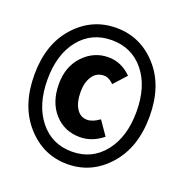

<svg xmlns="http://www.w3.org/2000/svg" viewBox="-121 -763 842 880"><g transform="rotate(20 300.0 -323.0)"><path d="M19 -325Q19 -475 100.5 -565Q182 -655 300 -655Q418 -655 499.5 -565Q581 -475 581 -325Q581 -174 499.5 -82.5Q418 9 300 9Q182 9 100.5 -82.5Q19 -174 19 -325ZM142.5 -127Q202 -52 300 -52Q398 -52 457.5 -127Q517 -202 517 -325Q517 -448 457.5 -521.5Q398 -595 300 -595Q202 -595 142.5 -521.5Q83 -448 83 -325Q83 -202 142.5 -127ZM312 -127Q236 -127 187.5 -181Q139 -235 139 -324Q139 -409 190 -462.5Q241 -516 312 -516Q375 -516 424 -467L369 -406Q345 -430 321 -430Q285 -430 265 -400Q245 -370 245 -324Q245 -273 264 -243Q283 -213 316 -213Q343 -213 376 -237L423 -169Q371 -127 312 -127Z"/></g></svg>

Font: TypoPRO Source Code Pro
Style: Bold
Weight: 700
Monospace: yes
Designer: Paul D. Hunt, Teo Tuominen
Foundry: Adobe Systems Incorporated
Version: Version 2.010;PS 1.0;hotconv 1.0.84;makeotf.lib2.5.63406